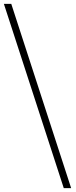

<svg xmlns="http://www.w3.org/2000/svg" viewBox="-20 -844 390 991"><path d="M0 -824.2H38.1L347.2 127H309.1Z"/></svg>

Font: Montserrat Ultra Light
Style: Regular
Weight: 200
Designer: Julieta Ulanovsky
Foundry: Julieta Ulanovsky
Version: Version 3.001;PS 003.001;hotconv 1.0.70;makeotf.lib2.5.58329